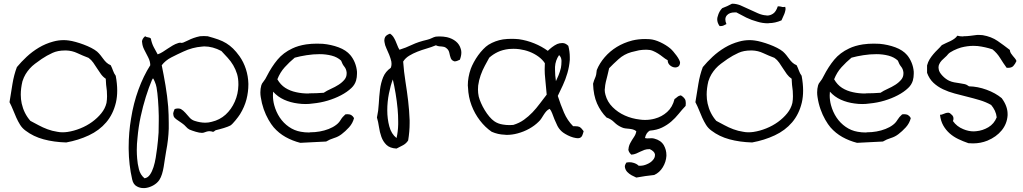

<svg xmlns="http://www.w3.org/2000/svg" viewBox="-20 -717 5409 1015"><path d="M591.8 -316.4Q599.6 -274.4 599.6 -238.3Q599.6 -204.1 592.8 -174.8Q578.1 -113.3 541.5 -70.3Q504.9 -27.3 449.7 -1.5Q394.5 24.4 330.1 36.1Q264.6 34.2 210.4 19.5Q156.2 4.9 115.2 -26.4Q97.7 -39.1 86.4 -57.1Q75.2 -75.2 66.4 -94.7Q57.6 -114.3 49.3 -135.3Q41 -156.2 30.3 -176.8Q38.1 -225.6 45.9 -273.4Q53.7 -321.3 69.3 -362.3Q91.8 -389.6 121.1 -417Q150.4 -444.3 185.5 -465.3Q220.7 -486.3 260.7 -497.1Q288.1 -504.9 317.4 -504.9Q330.1 -504.9 343.8 -502.9Q359.4 -501 380.4 -495.1Q401.4 -489.3 422.4 -481.4Q443.4 -473.6 462.4 -463.9Q481.4 -454.1 493.2 -444.3Q502.9 -435.5 510.7 -425.8Q518.6 -416 525.9 -405.8Q533.2 -395.5 542.5 -386.7Q551.8 -377.9 565.4 -372.1Q572.3 -358.4 577.6 -343.3Q583 -328.1 591.8 -316.4ZM543 -172.9Q545.9 -190.4 545.9 -208Q545.9 -221.7 544.9 -236.3Q540 -269.5 539.1 -300.8Q524.4 -310.5 513.7 -325.2Q502.9 -339.8 493.2 -355.5Q483.4 -371.1 473.1 -385.7Q462.9 -400.4 448.2 -411.1Q417 -422.9 389.2 -436Q361.3 -449.2 330.1 -450.2H324.2Q285.2 -450.2 257.8 -437.5Q227.5 -423.8 200.2 -405.3Q180.7 -391.6 165 -379.9Q149.4 -368.2 137.2 -354.5Q125 -340.8 115.2 -324.7Q105.5 -308.6 98.6 -287.1Q89.8 -250 89.8 -216.8Q89.8 -192.4 94.7 -169.9Q106.4 -117.2 140.6 -78.1Q161.1 -67.4 183.6 -55.2Q206.1 -43 231 -33.7Q255.9 -24.4 282.2 -20.5Q295.9 -17.6 310.5 -17.6Q323.2 -17.6 336.9 -19.5Q370.1 -24.4 404.3 -38.1Q438.5 -51.8 466.8 -72.3Q495.1 -92.8 515.6 -118.2Q536.1 -143.6 543 -172.9Z M1249 -113.3Q1245.1 -107.4 1238.8 -98.6Q1232.4 -89.8 1225.1 -81.1Q1217.8 -72.3 1210.9 -64.9Q1204.1 -57.6 1198.2 -53.7Q1193.4 -50.8 1184.1 -47.4Q1174.8 -43.9 1164.1 -40.5Q1153.3 -37.1 1142.1 -34.2Q1130.9 -31.2 1123 -29.3Q1118.2 -28.3 1114.7 -24.9Q1111.3 -21.5 1108.4 -20.5H1105.5Q1100.6 -20.5 1097.7 -22.5Q1093.8 -23.4 1087.9 -23.4H1084Q1074.2 -22.5 1064.9 -18.6Q1055.7 -14.6 1047.9 -14.6Q1034.2 -14.6 1014.6 -20.5Q995.1 -26.4 981.4 -32.2Q970.7 -38.1 962.9 -47.4Q955.1 -56.6 942.4 -65.4Q930.7 -74.2 920.4 -80.6Q910.2 -86.9 903.3 -94.2Q896.5 -101.6 896.5 -112.3L895.5 -113.3Q895.5 -124 903.3 -140.6Q913.1 -143.6 920.9 -143.6Q929.7 -143.6 936.5 -140.6Q949.2 -132.8 960 -120.6Q970.7 -108.4 981.9 -95.7Q993.2 -83 1008.8 -78.1Q1038.1 -68.4 1065.4 -68.4Q1083 -68.4 1099.6 -73.2Q1141.6 -83 1172.4 -110.8Q1203.1 -138.7 1221.2 -179.7Q1239.3 -220.7 1240.2 -266.6V-273.4Q1240.2 -301.8 1233.4 -325.2Q1225.6 -350.6 1212.9 -372.1Q1200.2 -393.6 1183.6 -411.6Q1167 -429.7 1150.4 -447.3Q1104.5 -471.7 1059.6 -471.7Q1053.7 -471.7 1047.9 -470.7Q997.1 -466.8 949.2 -444.3Q917 -429.7 885.7 -413.6Q854.5 -397.5 835 -372.1Q845.7 -320.3 855 -265.1Q864.3 -210 869.1 -153.3Q872.1 -110.4 872.1 -66.4V-37.1Q870.1 22.5 858.4 82Q854.5 102.5 851.6 124Q848.6 145.5 845.2 165.5Q841.8 185.5 836.4 203.1Q831.1 220.7 822.3 234.4Q810.5 252 789.1 263.7Q767.6 275.4 745.1 277.3H738.3Q719.7 277.3 704.1 268.6Q684.6 258.8 678.7 231.4Q661.1 154.3 660.2 71.3V60.5Q660.2 -16.6 672.9 -90.8Q685.5 -170.9 711.9 -243.2Q738.3 -315.4 774.4 -372.1Q774.4 -392.6 763.2 -414.1Q752 -435.5 742.2 -455.1Q732.4 -474.6 731.4 -493.2Q730.5 -494.1 730.5 -495.1Q730.5 -511.7 747.1 -525.4Q753.9 -520.5 763.2 -519.5Q772.5 -518.6 777.3 -513.7Q782.2 -488.3 792.5 -468.3Q802.7 -448.2 813.5 -429.7Q828.1 -434.6 840.8 -442.9Q853.5 -451.2 866.7 -460Q879.9 -468.8 893.1 -476.6Q906.2 -484.4 921.9 -489.3Q926.8 -491.2 932.6 -491.2H935.5Q936.5 -490.2 938.5 -490.2Q943.4 -490.2 949.2 -492.2Q961.9 -497.1 975.1 -503.9Q988.3 -510.7 1003.4 -516.1Q1018.6 -521.5 1037.1 -525.4Q1045.9 -526.4 1057.6 -526.4Q1067.4 -526.4 1078.1 -525.4Q1110.4 -516.6 1133.8 -508.3Q1157.2 -500 1176.3 -488.3Q1195.3 -476.6 1211.9 -460.4Q1228.5 -444.3 1246.1 -419.9Q1267.6 -389.6 1279.8 -352.1Q1292 -314.5 1293 -274.4V-270.5Q1293 -231.4 1283.2 -192.4Q1272.5 -151.4 1249 -113.3ZM810.5 66.4Q815.4 28.3 818.4 -16.6Q819.3 -47.9 819.3 -79.1V-104.5Q818.4 -148.4 815.4 -187.5Q812.5 -226.6 807.6 -254.9Q804.7 -270.5 797.9 -286.1Q791 -301.8 789.1 -302.7Q787.1 -301.8 786.1 -298.8Q785.2 -295.9 783.2 -293.9Q766.6 -254.9 751 -205.1Q735.4 -155.3 723.6 -100.6Q711.9 -45.9 707 10.7Q703.1 43.9 703.1 76.2Q703.1 98.6 705.1 121.1Q707 148.4 714.4 177.7Q721.7 207 744.1 225.6Q761.7 222.7 772.9 206.1Q784.2 189.5 791.5 166.5Q798.8 143.6 803.2 116.7Q807.6 89.8 810.5 66.4Z M1851.6 -92.8Q1844.7 -65.4 1825.2 -43.9Q1805.7 -22.5 1786.1 -7.8Q1768.6 5.9 1746.1 12.7Q1723.6 19.5 1704.1 31.2Q1667 33.2 1633.8 34.7Q1600.6 36.1 1567.4 38.1Q1525.4 27.3 1489.7 7.3Q1454.1 -12.7 1426.8 -43.9Q1414.1 -58.6 1399.4 -84Q1384.8 -109.4 1374 -140.1Q1363.3 -170.9 1358.4 -204.1Q1356.4 -215.8 1356.4 -228.5Q1356.4 -248 1361.3 -265.6Q1363.3 -274.4 1373 -286.1Q1382.8 -297.9 1390.6 -314.5Q1416 -364.3 1446.8 -401.4Q1477.5 -438.5 1525.4 -460.9Q1555.7 -475.6 1598.6 -482.4Q1627 -486.3 1655.3 -486.3Q1670.9 -486.3 1686.5 -485.4Q1730.5 -481.4 1770 -466.8Q1809.6 -452.1 1832 -425.8Q1846.7 -408.2 1856 -385.3Q1865.2 -362.3 1867.2 -337.9V-327.1Q1867.2 -308.6 1862.3 -291Q1855.5 -268.6 1837.9 -252Q1815.4 -230.5 1782.7 -213.4Q1750 -196.3 1712.4 -185.1Q1674.8 -173.8 1633.8 -169.9Q1614.3 -167 1595.7 -167Q1574.2 -167 1554.7 -169.9Q1515.6 -174.8 1481.9 -189.9Q1448.2 -205.1 1423.8 -232.4Q1422.9 -221.7 1422.9 -211.9Q1422.9 -186.5 1429.7 -161.1Q1439.5 -125 1459 -95.7Q1478.5 -66.4 1507.3 -46.4Q1536.1 -26.4 1570.3 -20.5Q1590.8 -16.6 1614.3 -16.6Q1617.2 -16.6 1620.1 -17.6Q1645.5 -17.6 1670.4 -22Q1695.3 -26.4 1717.8 -35.2Q1740.2 -43.9 1756.8 -56.6Q1771.5 -67.4 1780.8 -83Q1790 -98.6 1805.7 -112.3Q1810.5 -113.3 1815.4 -113.3Q1828.1 -113.3 1835.9 -109.4Q1845.7 -103.5 1851.6 -92.8ZM1812.5 -334Q1810.5 -352.5 1800.3 -364.7Q1790 -377 1783.2 -396.5Q1763.7 -415 1733.4 -422.9Q1703.1 -430.7 1669.9 -430.7Q1635.7 -430.7 1601.1 -425.3Q1566.4 -419.9 1538.1 -412.1Q1509.8 -388.7 1485.4 -361.8Q1460.9 -335 1446.3 -297.9Q1462.9 -268.6 1488.3 -252.4Q1513.7 -236.3 1545.9 -229.5Q1576.2 -222.7 1610.4 -222.7Q1612.3 -222.7 1615.2 -223.6Q1652.3 -223.6 1691.4 -226.6Q1707 -237.3 1729 -247.1Q1751 -256.8 1770 -269Q1789.1 -281.2 1801.8 -296.9Q1812.5 -310.5 1812.5 -328.1Z M2411.1 -401.4Q2394.5 -392.6 2383.8 -392.6Q2379.9 -392.6 2377.9 -394.5Q2367.2 -398.4 2362.8 -410.2Q2358.4 -421.9 2355.5 -437Q2352.5 -452.1 2341.8 -460.9Q2334 -467.8 2327.6 -469.2Q2321.3 -470.7 2315.4 -471.2Q2309.6 -471.7 2302.2 -472.2Q2294.9 -472.7 2284.2 -477.5Q2260.7 -467.8 2235.4 -460.4Q2210 -453.1 2186.5 -443.8Q2163.1 -434.6 2143.1 -422.4Q2123 -410.2 2111.3 -391.6Q2115.2 -336.9 2123.5 -285.2Q2131.8 -233.4 2137.7 -183.1Q2143.6 -132.8 2145.5 -81.1V-66.4Q2145.5 -21.5 2137.7 25.4Q2127.9 41 2111.3 50.3Q2094.7 59.6 2076.2 68.4Q2041 66.4 2022.9 48.8Q2004.9 31.2 1996.1 6.3Q1987.3 -18.6 1983.4 -45.9Q1979.5 -73.2 1972.7 -95.7Q1980.5 -130.9 1982.4 -168.9Q1984.4 -207 1988.8 -242.7Q1993.2 -278.3 2005.4 -308.6Q2017.6 -338.9 2045.9 -358.4Q2049.8 -368.2 2049.8 -378.9Q2049.8 -384.8 2048.8 -391.6Q2044.9 -409.2 2037.6 -427.2Q2030.3 -445.3 2022.5 -461.9Q2014.6 -478.5 2012.7 -494.1Q2011.7 -498 2011.7 -502Q2011.7 -512.7 2015.6 -520.5Q2021.5 -532.2 2042 -539.1Q2052.7 -532.2 2059.1 -522.5Q2065.4 -512.7 2070.8 -501Q2076.2 -489.3 2080.6 -477.1Q2085 -464.8 2091.8 -454.1Q2124 -463.9 2157.7 -480Q2191.4 -496.1 2238.3 -506.8Q2251 -509.8 2262.7 -515.6Q2274.4 -521.5 2284.2 -523.4Q2293.9 -524.4 2302.7 -524.4Q2323.2 -524.4 2342.8 -520.5Q2371.1 -513.7 2390.1 -498Q2409.2 -482.4 2416 -458Q2418.9 -449.2 2418.9 -439.5Q2418.9 -421.9 2411.1 -401.4ZM2076.2 12.7Q2084 -19.5 2085 -59.6V-75.2Q2085 -107.4 2082 -140.6Q2078.1 -182.6 2071.3 -223.1Q2064.5 -263.7 2056.6 -296.9Q2044.9 -266.6 2036.1 -222.7Q2027.3 -178.7 2027.3 -133.8Q2027.3 -88.9 2038.1 -48.8Q2048.8 -8.8 2076.2 12.7Z M3065.4 -23.4Q3062.5 -11.7 3058.6 -2Q3054.7 7.8 3045.9 11.7Q3041 13.7 3034.2 13.7Q3029.3 13.7 3024.4 12.7Q3010.7 10.7 2996.1 4.9Q2981.4 -1 2968.3 -8.8Q2955.1 -16.6 2948.2 -23.4Q2934.6 -36.1 2926.3 -52.7Q2918 -69.3 2911.1 -86.4Q2904.3 -103.5 2898.9 -118.2Q2893.6 -132.8 2885.7 -141.6Q2875 -136.7 2868.2 -128.9Q2861.3 -121.1 2855 -111.3Q2848.6 -101.6 2842.3 -91.3Q2835.9 -81.1 2827.1 -73.2Q2806.6 -52.7 2777.8 -36.6Q2749 -20.5 2715.8 -11.7Q2687.5 -3.9 2657.2 -3.9Q2652.3 -3.9 2647.5 -4.9Q2612.3 -5.9 2579.1 -20.5Q2544.9 -43.9 2517.1 -80.1Q2489.3 -116.2 2472.7 -160.2Q2456.1 -204.1 2454.1 -253.9Q2453.1 -259.8 2453.1 -265.6Q2453.1 -308.6 2468.8 -353.5Q2474.6 -369.1 2484.9 -388.2Q2495.1 -407.2 2507.8 -424.8Q2520.5 -442.4 2534.7 -457Q2548.8 -471.7 2562.5 -480.5Q2597.7 -502 2639.6 -508.8Q2662.1 -511.7 2684.6 -511.7Q2703.1 -511.7 2722.7 -509.8Q2764.6 -503.9 2804.2 -487.8Q2843.8 -471.7 2876 -448.2Q2884.8 -457 2897.9 -467.3Q2911.1 -477.5 2925.8 -484.4Q2938.5 -489.3 2951.2 -489.3H2956.1Q2970.7 -488.3 2984.4 -474.6Q2992.2 -444.3 2992.2 -415V-400.4Q2989.3 -364.3 2979.5 -330.6Q2969.7 -296.9 2955.6 -266.6Q2941.4 -236.3 2928.7 -210Q2943.4 -164.1 2961.4 -122.1Q2979.5 -80.1 3009.8 -49.8H3020.5Q3036.1 -49.8 3043.9 -45.9Q3054.7 -39.1 3065.4 -23.4ZM2935.5 -425.8Q2916 -397.5 2914.1 -363.3V-347.7Q2914.1 -320.3 2918.9 -288.1Q2924.8 -299.8 2932.6 -318.8Q2940.4 -337.9 2945.3 -358.4Q2948.2 -375 2948.2 -390.6V-397.5Q2947.3 -415 2935.5 -425.8ZM2870.1 -216.8Q2866.2 -256.8 2862.3 -300.8Q2859.4 -326.2 2859.4 -350.6Q2859.4 -367.2 2860.4 -382.8Q2847.7 -402.3 2826.2 -418Q2804.7 -433.6 2779.3 -443.4Q2753.9 -453.1 2725.6 -457Q2709 -459 2694.3 -459Q2682.6 -459 2670.9 -458Q2636.7 -454.1 2611.3 -441.9Q2585.9 -429.7 2566.4 -412.1Q2555.7 -392.6 2543 -369.1Q2530.3 -345.7 2521 -319.3Q2511.7 -293 2507.8 -264.6Q2506.8 -253.9 2506.8 -244.1Q2506.8 -225.6 2510.7 -207Q2514.6 -191.4 2522.9 -172.4Q2531.2 -153.3 2542.5 -134.8Q2553.7 -116.2 2566.9 -100.6Q2580.1 -85 2592.8 -76.2Q2612.3 -62.5 2638.7 -58.6Q2655.3 -55.7 2673.8 -55.7Q2683.6 -55.7 2693.4 -56.6Q2725.6 -66.4 2750 -84Q2774.4 -101.6 2794.9 -123Q2815.4 -144.5 2833.5 -168.9Q2851.6 -193.4 2870.1 -216.8Z M3604.5 -157.2Q3585 -136.7 3567.4 -114.7Q3549.8 -92.8 3528.3 -74.2Q3506.8 -55.7 3479.5 -42.5Q3452.1 -29.3 3415 -26.4Q3395.5 -15.6 3389.6 12.7Q3396.5 14.6 3402.3 14.6Q3408.2 14.6 3413.6 14.2Q3418.9 13.7 3424.8 13.7Q3430.7 13.7 3438.5 15.6Q3473.6 24.4 3489.3 50.8Q3502.9 75.2 3502.9 102.5V107.4Q3501 138.7 3483.9 167Q3466.8 195.3 3438.5 208Q3413.1 210.9 3391.1 213.9Q3369.1 216.8 3343.8 221.7Q3332 216.8 3318.8 209.5Q3305.7 202.1 3296.4 192.4Q3287.1 182.6 3284.2 169.9Q3283.2 167 3283.2 164.1Q3283.2 154.3 3291 142.6Q3299.8 140.6 3307.6 140.6Q3318.4 140.6 3328.1 143.6Q3345.7 148.4 3356.4 159.2H3364.3Q3381.8 159.2 3399.4 151.4Q3420.9 142.6 3432.6 127.9Q3442.4 116.2 3442.4 103.5V98.6Q3439.5 83 3415 71.3Q3398.4 71.3 3387.2 75.2Q3376 79.1 3365.2 84.5Q3354.5 89.8 3343.3 94.7Q3332 99.6 3317.4 100.6Q3301.8 85.9 3301.8 72.3Q3301.8 71.3 3302.7 69.3Q3303.7 54.7 3312 39.1Q3320.3 23.4 3331.1 7.8Q3341.8 -7.8 3343.8 -23.4Q3335 -30.3 3325.7 -32.7Q3316.4 -35.2 3306.6 -36.1Q3296.9 -37.1 3287.1 -38.1Q3277.3 -39.1 3268.6 -43Q3245.1 -52.7 3227.5 -70.3Q3210 -87.9 3186.5 -95.7Q3155.3 -127 3136.2 -169.9Q3117.2 -212.9 3115.2 -274.4Q3120.1 -293 3126.5 -306.6Q3132.8 -320.3 3134.8 -346.7Q3149.4 -382.8 3176.8 -414.6Q3204.1 -446.3 3240.7 -468.8Q3277.3 -491.2 3322.3 -502.9Q3354.5 -510.7 3390.6 -510.7Q3402.3 -510.7 3415 -509.8Q3440.4 -507.8 3470.7 -493.7Q3501 -479.5 3523.4 -460.9Q3530.3 -455.1 3539.6 -444.3Q3548.8 -433.6 3556.6 -422.9Q3564.5 -412.1 3569.8 -401.9Q3575.2 -391.6 3575.2 -385.7Q3574.2 -370.1 3564.5 -364.3Q3557.6 -360.4 3549.8 -360.4Q3545.9 -360.4 3542 -361.3Q3529.3 -364.3 3519.5 -374Q3509.8 -383.8 3509.8 -398.4Q3496.1 -406.2 3483.9 -416Q3471.7 -425.8 3458.5 -434.1Q3445.3 -442.4 3431.2 -448.2Q3417 -454.1 3399.4 -454.1H3392.6Q3377 -454.1 3358.4 -451.2Q3335 -446.3 3317.4 -441.4Q3279.3 -430.7 3250 -404.3Q3220.7 -377.9 3200.2 -356.4Q3196.3 -336.9 3191.4 -318.8Q3186.5 -300.8 3182.6 -283.7Q3178.7 -266.6 3177.7 -250Q3176.8 -246.1 3176.8 -242.2Q3176.8 -229.5 3180.7 -215.8Q3190.4 -178.7 3218.3 -150.9Q3246.1 -123 3283.2 -106.4Q3320.3 -89.8 3362.3 -85Q3376 -83 3389.6 -83Q3417 -83 3441.4 -89.8Q3478.5 -99.6 3506.8 -125Q3535.2 -150.4 3545.9 -193.4Q3553.7 -198.2 3560.5 -204.6Q3567.4 -210.9 3579.1 -212.9Q3592.8 -205.1 3600.6 -193.4Q3605.5 -185.5 3605.5 -171.9Q3605.5 -165 3604.5 -157.2Z M4217.8 -316.4Q4225.6 -274.4 4225.6 -238.3Q4225.6 -204.1 4218.8 -174.8Q4204.1 -113.3 4167.5 -70.3Q4130.9 -27.3 4075.7 -1.5Q4020.5 24.4 3956.1 36.1Q3890.6 34.2 3836.4 19.5Q3782.2 4.9 3741.2 -26.4Q3723.6 -39.1 3712.4 -57.1Q3701.2 -75.2 3692.4 -94.7Q3683.6 -114.3 3675.3 -135.3Q3667 -156.2 3656.2 -176.8Q3664.1 -225.6 3671.9 -273.4Q3679.7 -321.3 3695.3 -362.3Q3717.8 -389.6 3747.1 -417Q3776.4 -444.3 3811.5 -465.3Q3846.7 -486.3 3886.7 -497.1Q3914.1 -504.9 3943.4 -504.9Q3956.1 -504.9 3969.7 -502.9Q3985.4 -501 4006.3 -495.1Q4027.3 -489.3 4048.3 -481.4Q4069.3 -473.6 4088.4 -463.9Q4107.4 -454.1 4119.1 -444.3Q4128.9 -435.5 4136.7 -425.8Q4144.5 -416 4151.9 -405.8Q4159.2 -395.5 4168.5 -386.7Q4177.7 -377.9 4191.4 -372.1Q4198.2 -358.4 4203.6 -343.3Q4209 -328.1 4217.8 -316.4ZM4168.9 -172.9Q4171.9 -190.4 4171.9 -208Q4171.9 -221.7 4170.9 -236.3Q4166 -269.5 4165 -300.8Q4150.4 -310.5 4139.6 -325.2Q4128.9 -339.8 4119.1 -355.5Q4109.4 -371.1 4099.1 -385.7Q4088.9 -400.4 4074.2 -411.1Q4043 -422.9 4015.1 -436Q3987.3 -449.2 3956.1 -450.2H3950.2Q3911.1 -450.2 3883.8 -437.5Q3853.5 -423.8 3826.2 -405.3Q3806.6 -391.6 3791 -379.9Q3775.4 -368.2 3763.2 -354.5Q3751 -340.8 3741.2 -324.7Q3731.4 -308.6 3724.6 -287.1Q3715.8 -250 3715.8 -216.8Q3715.8 -192.4 3720.7 -169.9Q3732.4 -117.2 3766.6 -78.1Q3787.1 -67.4 3809.6 -55.2Q3832 -43 3856.9 -33.7Q3881.8 -24.4 3908.2 -20.5Q3921.9 -17.6 3936.5 -17.6Q3949.2 -17.6 3962.9 -19.5Q3996.1 -24.4 4030.3 -38.1Q4064.5 -51.8 4092.8 -72.3Q4121.1 -92.8 4141.6 -118.2Q4162.1 -143.6 4168.9 -172.9ZM4130.9 -680.7Q4132.8 -674.8 4132.8 -668.9Q4132.8 -665 4131.8 -662.1Q4129.9 -652.3 4126.5 -643.6Q4123 -634.8 4118.7 -626Q4114.3 -617.2 4111.3 -609.4Q4077.1 -594.7 4044.9 -594.7Q4043 -593.8 4041 -593.8Q4010.7 -593.8 3983.4 -602.5Q3953.1 -610.4 3925.3 -624Q3897.5 -637.7 3873 -651.4H3863.3Q3836.9 -651.4 3823.2 -636.7Q3814.5 -627 3814.5 -614.3Q3814.5 -602.5 3820.3 -589.8Q3812.5 -585.9 3804.7 -582Q3798.8 -579.1 3789.1 -579.1H3784.2Q3771.5 -596.7 3771.5 -615.2Q3771.5 -623 3774.4 -630.9Q3781.2 -657.2 3797.9 -673.8Q3811.5 -678.7 3824.2 -684.6Q3836.9 -690.4 3849.6 -697.3H3853.5Q3871.1 -697.3 3892.6 -689.5Q3915 -679.7 3939 -668.5Q3962.9 -657.2 3986.3 -647Q4009.8 -636.7 4030.3 -635.7Q4032.2 -634.8 4035.2 -634.8Q4051.8 -634.8 4066.4 -644.5Q4082 -654.3 4091.8 -683.6Q4102.5 -683.6 4110.4 -681.6Q4114.3 -679.7 4120.1 -679.7Q4125 -679.7 4130.9 -680.7Z M4794.9 -92.8Q4788.1 -65.4 4768.6 -43.9Q4749 -22.5 4729.5 -7.8Q4711.9 5.9 4689.5 12.7Q4667 19.5 4647.5 31.2Q4610.4 33.2 4577.1 34.7Q4543.9 36.1 4510.7 38.1Q4468.8 27.3 4433.1 7.3Q4397.5 -12.7 4370.1 -43.9Q4357.4 -58.6 4342.8 -84Q4328.1 -109.4 4317.4 -140.1Q4306.6 -170.9 4301.8 -204.1Q4299.8 -215.8 4299.8 -228.5Q4299.8 -248 4304.7 -265.6Q4306.6 -274.4 4316.4 -286.1Q4326.2 -297.9 4334 -314.5Q4359.4 -364.3 4390.1 -401.4Q4420.9 -438.5 4468.8 -460.9Q4499 -475.6 4542 -482.4Q4570.3 -486.3 4598.6 -486.3Q4614.3 -486.3 4629.9 -485.4Q4673.8 -481.4 4713.4 -466.8Q4752.9 -452.1 4775.4 -425.8Q4790 -408.2 4799.3 -385.3Q4808.6 -362.3 4810.5 -337.9V-327.1Q4810.5 -308.6 4805.7 -291Q4798.8 -268.6 4781.2 -252Q4758.8 -230.5 4726.1 -213.4Q4693.4 -196.3 4655.8 -185.1Q4618.2 -173.8 4577.1 -169.9Q4557.6 -167 4539.1 -167Q4517.6 -167 4498 -169.9Q4459 -174.8 4425.3 -189.9Q4391.6 -205.1 4367.2 -232.4Q4366.2 -221.7 4366.2 -211.9Q4366.2 -186.5 4373 -161.1Q4382.8 -125 4402.3 -95.7Q4421.9 -66.4 4450.7 -46.4Q4479.5 -26.4 4513.7 -20.5Q4534.2 -16.6 4557.6 -16.6Q4560.5 -16.6 4563.5 -17.6Q4588.9 -17.6 4613.8 -22Q4638.7 -26.4 4661.1 -35.2Q4683.6 -43.9 4700.2 -56.6Q4714.8 -67.4 4724.1 -83Q4733.4 -98.6 4749 -112.3Q4753.9 -113.3 4758.8 -113.3Q4771.5 -113.3 4779.3 -109.4Q4789.1 -103.5 4794.9 -92.8ZM4755.9 -334Q4753.9 -352.5 4743.7 -364.7Q4733.4 -377 4726.6 -396.5Q4707 -415 4676.8 -422.9Q4646.5 -430.7 4613.3 -430.7Q4579.1 -430.7 4544.4 -425.3Q4509.8 -419.9 4481.4 -412.1Q4453.1 -388.7 4428.7 -361.8Q4404.3 -335 4389.6 -297.9Q4406.2 -268.6 4431.6 -252.4Q4457 -236.3 4489.3 -229.5Q4519.5 -222.7 4553.7 -222.7Q4555.7 -222.7 4558.6 -223.6Q4595.7 -223.6 4634.8 -226.6Q4650.4 -237.3 4672.4 -247.1Q4694.3 -256.8 4713.4 -269Q4732.4 -281.2 4745.1 -296.9Q4755.9 -310.5 4755.9 -328.1Z M5353.5 -394.5Q5346.7 -378.9 5336.9 -368.2Q5328.1 -358.4 5308.6 -358.4H5301.8Q5283.2 -383.8 5267.1 -410.2Q5251 -436.5 5226.6 -456.1Q5188.5 -468.8 5148.4 -473.6Q5137.7 -474.6 5126 -474.6Q5094.7 -474.6 5060.5 -465.8Q5043 -460.9 5021 -450.2Q4999 -439.5 4991.2 -429.7Q4985.4 -421.9 4976.1 -414.1Q4966.8 -406.2 4958.5 -397.5Q4950.2 -388.7 4945.3 -377.9Q4941.4 -370.1 4941.4 -360.4Q4941.4 -356.4 4942.4 -351.6Q4943.4 -342.8 4948.7 -334Q4954.1 -325.2 4962.4 -316.4Q4970.7 -307.6 4980 -300.8Q4989.3 -293.9 4998 -290Q5010.7 -284.2 5024.4 -281.7Q5038.1 -279.3 5051.8 -277.3Q5065.4 -275.4 5078.6 -272.5Q5091.8 -269.5 5102.5 -260.7Q5148.4 -259.8 5195.3 -242.7Q5242.2 -225.6 5275.4 -198.2Q5306.6 -156.2 5306.6 -114.3V-107.4Q5303.7 -62.5 5275.4 -27.8Q5247.1 6.8 5200.2 26.4Q5164.1 41 5124 41Q5112.3 41 5099.6 40Q5071.3 30.3 5045.9 18.1Q5020.5 5.9 5000.5 -11.7Q4980.5 -29.3 4966.8 -53.2Q4953.1 -77.1 4949.2 -110.4H4952.1Q4958 -110.4 4963.9 -113.3Q4971.7 -116.2 4979.5 -119.1Q4986.3 -121.1 4992.2 -121.1H4995.1Q5002 -120.1 5007.8 -113.3Q5015.6 -108.4 5019.5 -98.6Q5020.5 -93.8 5020.5 -89.8Q5020.5 -83 5017.6 -77.1Q5038.1 -47.9 5072.3 -34.2Q5099.6 -22.5 5127.9 -22.5Q5133.8 -22.5 5140.6 -23.4Q5174.8 -26.4 5205.1 -44.4Q5235.4 -62.5 5249 -96.7Q5247.1 -115.2 5239.3 -131.8Q5231.4 -148.4 5219.7 -162.1Q5192.4 -177.7 5159.7 -187.5Q5127 -197.3 5093.3 -205.6Q5059.6 -213.9 5026.9 -222.7Q4994.1 -231.4 4965.3 -245.1Q4936.5 -258.8 4914.6 -279.3Q4892.6 -299.8 4880.9 -332V-371.1Q4885.7 -389.6 4894.5 -403.8Q4903.3 -418 4914.1 -430.7Q4924.8 -443.4 4936.5 -454.6Q4948.2 -465.8 4959 -478.5Q4969.7 -484.4 4981 -489.3Q4992.2 -494.1 5003.4 -499.5Q5014.6 -504.9 5024.4 -511.7Q5034.2 -518.6 5041 -528.3Q5054.7 -524.4 5070.3 -524.4Q5072.3 -524.4 5074.2 -525.4Q5091.8 -525.4 5109.9 -527.8Q5127.9 -530.3 5144.5 -532.2H5158.2Q5167 -532.2 5174.8 -531.2Q5220.7 -523.4 5253.9 -500.5Q5287.1 -477.5 5318.4 -453.1Q5319.3 -442.4 5324.2 -435.1Q5329.1 -427.7 5334.5 -421.4Q5339.8 -415 5345.2 -408.7Q5350.6 -402.3 5353.5 -394.5Z"/></svg>

Font: Crafty Girls
Style: Regular
Weight: 400
Designer: Crystal Kluge
Foundry: Font Diner, Inc DBA Tart Workshop
Version: Version 1.001